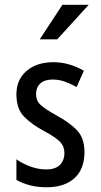

<svg xmlns="http://www.w3.org/2000/svg" viewBox="-20 -770 419 799"><path d="M299.8 -228.5Q331.5 -195.8 331.5 -137.2Q331.5 -66.4 289.6 -28.3Q247.6 9.3 174.8 9.3Q135.3 9.3 104.5 1Q73.7 -7.3 50.3 -20L48.3 -21V-23.4V-100.1V-107.4L54.2 -103Q77.1 -87.4 108.9 -76.2Q140.1 -64.9 172.9 -64.9Q209.5 -64.9 228.8 -83.3Q248 -101.6 248 -133.8Q248 -160.6 230.5 -179.2Q212.4 -198.2 163.6 -224.6Q111.3 -252.4 80.1 -284.7Q48.3 -317.4 48.3 -377Q48.3 -438.5 90.3 -474.6Q132.3 -510.7 200.7 -511.2Q235.4 -511.2 266.6 -502.2Q297.9 -493.2 326.2 -477.1L329.1 -475.6L327.6 -472.7L300.3 -411.1L298.3 -407.7L294.9 -409.7Q272.5 -422.4 248.5 -430.7Q225.1 -439 199.7 -439Q166 -439 147.9 -422.9Q130.4 -406.7 130.1 -378.9Q129.9 -351.1 148.4 -334Q167.5 -315.9 216.3 -289.1Q268.6 -260.7 299.8 -228.5ZM239.7 -750H349.1L218.3 -606.4H145.5Z"/></svg>

Font: MAUL Condensed
Style: Condensed Regular
Weight: 400
Designer: MAUL
Version: Version 1.0; 2020; ttfautohint (v1.8.3)